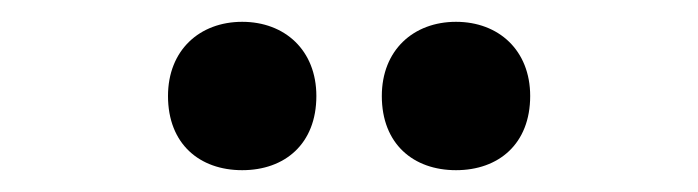

<svg xmlns="http://www.w3.org/2000/svg" viewBox="-20 -772 640 176"><path d="M202 -616C241 -616 270 -640 270 -684C270 -726 241 -752 202 -752C163 -752 134 -726 134 -684C134 -640 163 -616 202 -616ZM398 -616C437 -616 466 -640 466 -684C466 -726 437 -752 398 -752C359 -752 330 -726 330 -684C330 -640 359 -616 398 -616Z"/></svg>

Font: Kufam Arabic Latin Roman Bold
Style: Regular
Weight: 700
Designer: Wael Morcos & Artur Schmal
Version: Version 1.200;PS 001.200;hotconv 1.0.88;makeotf.lib2.5.64775